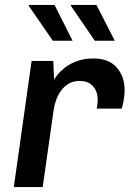

<svg xmlns="http://www.w3.org/2000/svg" viewBox="-20 -758 529 778"><path d="M36 0 108 -511H196L199 -435Q201 -439 211 -452.5Q221 -466 240.5 -482Q260 -498 289.5 -509.5Q319 -521 359 -521Q421 -521 453 -484.5Q485 -448 485 -392Q485 -372 481 -350.5Q477 -329 473 -318H372Q374 -328 375 -338.5Q376 -349 376 -355Q376 -372 369 -389.5Q362 -407 346 -418.5Q330 -430 302 -430Q278 -430 259.5 -419.5Q241 -409 228 -391.5Q215 -374 207.5 -353Q200 -332 197 -310L153 0ZM364 -593 267 -735 268 -738H371L445 -593ZM194 -593 96 -735 98 -738H201L274 -593Z"/></svg>

Font: Chivo Medium
Style: Italic
Weight: 500
Italic angle: -8.05°
Designer: Hector Gatti
Foundry: Omnibus-Type
Version: Version 2.002